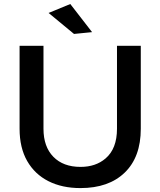

<svg xmlns="http://www.w3.org/2000/svg" viewBox="-20 -928 799 956"><path d="M380.5 8.5Q289 8.5 221 -26Q153 -60.5 115.2 -126.5Q77.5 -192.5 77.5 -287V-700H196.5V-287Q196.5 -197.5 245.8 -147.2Q295 -97 381 -97Q456.5 -97 505.5 -139Q562.5 -187.5 562.5 -287V-700H681V-287Q681 -146 601.2 -68.8Q521.5 8.5 380.5 8.5ZM348.5 -759 222 -863.5 330 -908 438.5 -768Z"/></svg>

Font: Argentum Novus Medium
Style: Regular
Weight: 500
Designer: Julieta Ulanovsky (font) & Cristiano Sobral (main changes)
Foundry: Julieta Ulanovsky (font) & Cristiano Sobral (main changes)
Version: Version 3.00;November 27, 2020;FontCreator 13.0.0.2655 64-bi